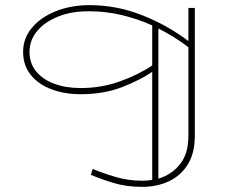

<svg xmlns="http://www.w3.org/2000/svg" viewBox="-20 -551 960 748"><path d="M739 -22Q739 45 712 89Q685 133 638.5 155Q592 177 533 177Q472 177 421.5 161.5Q371 146 334 130L341 107Q379 123 429 138Q479 153 534 153Q554 153 573 150V-271Q524 -238 454 -211Q384 -184 294 -184Q232 -184 181 -203Q130 -222 100 -259Q70 -296 70 -349Q70 -402 104.5 -443Q139 -484 198 -507.5Q257 -531 329 -531Q435 -531 534.5 -491.5Q634 -452 714 -391V-520H739ZM95 -349Q95 -304 121 -272.5Q147 -241 192 -224.5Q237 -208 294 -208Q374 -208 446 -233.5Q518 -259 573 -296V-452Q515 -478 453.5 -492.5Q392 -507 329 -507Q262 -508 209 -487.5Q156 -467 125.5 -431Q95 -395 95 -349ZM714 -21V-367Q659 -409 597 -440V145Q648 130 681 89Q714 48 714 -21Z"/></svg>

Font: BhuTuka Expanded One
Style: Regular
Weight: 400
Designer: Erin McLaughlin
Version: Version 1.000; ttfautohint (v1.8.3)